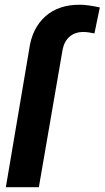

<svg xmlns="http://www.w3.org/2000/svg" viewBox="-20 -781 436 801"><path d="M4.4 0 101.6 -574.2Q113.3 -662.6 168.9 -712.4Q224.6 -762.2 314.9 -761.2Q344.2 -761.2 396.5 -750L374 -641.6Q347.2 -647.5 328.6 -647.5Q293.5 -647.9 270.8 -628.4Q248 -608.9 241.2 -574.2L142.1 0Z"/></svg>

Font: RobotoInd
Style: Bold Italic
Weight: 700
Italic angle: -12°
Designer: Google
Version: Version 2.001150; 2014